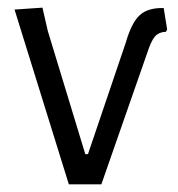

<svg xmlns="http://www.w3.org/2000/svg" viewBox="-20 -482 465 502"><path d="M408 -461 417 -405 414 -399Q395 -398 385 -386.5Q375 -375 364 -341L245 0H160L18 -457L91 -462L105 -401L203 -79H210L309 -371Q324 -423 345.5 -442.5Q367 -462 408 -461Z"/></svg>

Font: Alegreya Sans SC
Style: Regular
Weight: 400
Designer: Juan Pablo del Peral
Foundry: Huerta Tipografica
Version: Version 2.007